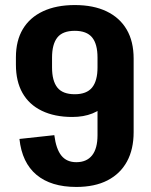

<svg xmlns="http://www.w3.org/2000/svg" viewBox="-20 -730 597 760"><path d="M509 -207Q509 -139 482.5 -90.5Q456 -42 405.5 -16Q355 10 282 10Q182 10 124.5 -38Q67 -86 57 -180L195 -195Q202 -140 223 -114Q244 -88 282 -88Q323 -88 344.5 -115Q366 -142 366 -195V-498H509ZM276 -710Q350 -710 402 -685Q454 -660 481.5 -613Q509 -566 509 -498L454 -478Q454 -378 405 -322.5Q356 -267 266 -267Q196 -267 145.5 -291.5Q95 -316 69 -362Q43 -408 43 -474V-503Q43 -569 70.5 -615Q98 -661 150.5 -685.5Q203 -710 276 -710ZM276 -608Q228 -608 207 -581.5Q186 -555 186 -502V-463Q186 -410 207 -383.5Q228 -357 276 -357Q323 -357 344.5 -383.5Q366 -410 366 -463V-502Q366 -556 344.5 -582Q323 -608 276 -608Z"/></svg>

Font: Pathway Extreme Condensed
Style: Bold
Weight: 700
Width: 3
Version: Version 1.001;gftools[0.9.26]